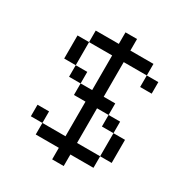

<svg xmlns="http://www.w3.org/2000/svg" viewBox="-166 -918 832 900"><g transform="rotate(30 250.0 -468.0)"><path d="M250 -187.5H125V-250H250V-437.5H187.5V-500H250V-687.5H125V-750H250V-812.5H312.5V-750H437.5V-687.5H312.5V-500H375V-437.5H312.5V-250H437.5V-187.5H312.5V-125H250ZM62.5 -312.5H125V-250H62.5ZM437.5 -375H500V-250H437.5ZM375 -437.5H437.5V-375H375ZM125 -562.5H187.5V-500H125V-562.5H62.5V-687.5H125ZM437.5 -687.5H500V-625H437.5Z"/></g></svg>

Font: HE신이문
Style: regular
Weight: 500
Monospace: yes
Designer: Taeyun An (WindowsTiger)
Version: v1.1